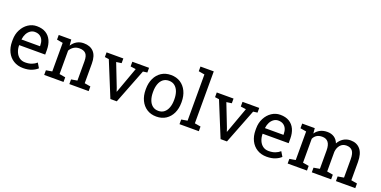

<svg xmlns="http://www.w3.org/2000/svg" viewBox="-16 -1568 4733 2385"><g transform="rotate(20 2350.5 -376.0)"><path d="M276.9 10.3Q203.6 10.3 149.4 -23.4Q95.2 -56.6 65.7 -116.2Q36.1 -175.8 36.1 -253.9V-275.4Q36.1 -351.1 67.4 -410.2Q98.1 -469.7 149.7 -503.9Q201.2 -538.1 262.2 -538.1Q333.5 -538.1 381.8 -508.8Q429.7 -479.5 454.1 -426.5Q478.5 -373.5 478.5 -301.8V-241.7H135.7L134.3 -239.3Q134.8 -189.5 152.3 -149.4Q169.4 -109.9 200.9 -87.4Q232.4 -64.9 276.9 -64.9Q325.7 -64.9 362.5 -78.9Q399.4 -92.8 426.3 -117.2L463.9 -54.7Q435.5 -27.3 388.9 -8.5Q342.3 10.3 276.9 10.3ZM137.7 -319.3 138.7 -316.9H382.3V-329.6Q382.3 -368.2 369.1 -397.9Q355.5 -428.2 328.9 -445.3Q302.2 -462.4 262.2 -462.4Q230.5 -462.4 203.6 -443.8Q148.9 -404.3 137.7 -319.3Z M729 -385.3V-75.2L808.6 -61.5V0H553.2V-61.5L632.8 -75.2V-452.6L553.2 -466.3V-528.3H718.8L725.6 -449.7Q752 -491.7 791.7 -514.9Q831.5 -538.1 882.3 -538.1Q967.8 -538.1 1014.6 -488Q1061.5 -438 1061.5 -333.5V-75.2L1141.1 -61.5V0H885.7V-61.5L965.3 -75.2V-331.5Q965.3 -401.4 937.7 -430.7Q910.2 -460 853.5 -460Q812 -460 780 -439.9Q748 -419.9 729 -385.3Z M1525.9 -466.3V-528.3H1747.1V-466.3L1691.4 -459L1512.7 0H1428.2L1240.2 -459L1185.5 -466.3V-528.3H1407.2V-466.3L1338.4 -456.5L1455.6 -155.8L1469.2 -113.3H1472.2L1487.8 -155.8L1596.7 -456.5Z M2036.6 10.3Q1963.9 10.3 1910.6 -24.4Q1857.4 -59.1 1828.6 -119.6Q1799.8 -180.2 1799.8 -258.3V-269Q1799.8 -346.7 1828.6 -408.2Q1857.4 -469.2 1910.4 -503.7Q1963.4 -538.1 2035.6 -538.1Q2108.4 -538.1 2162.1 -503.4Q2214.8 -468.8 2243.7 -408.2Q2272.5 -347.7 2272.5 -269V-258.3Q2272.5 -180.7 2243.7 -119.1Q2214.8 -58.6 2162.1 -24.2Q2109.4 10.3 2036.6 10.3ZM2036.6 -64.9Q2082.5 -64.9 2113.8 -90.3Q2144.5 -115.2 2160.4 -158.9Q2176.3 -202.6 2176.3 -258.3V-269Q2176.3 -324.2 2160.6 -368.7Q2144.5 -412.1 2113.3 -437.3Q2082 -462.4 2035.6 -462.4Q1990.2 -462.4 1958.5 -437.5Q1927.2 -412.1 1911.6 -368.4Q1896 -324.7 1896 -269V-258.3Q1896 -203.1 1911.6 -159.2Q1927.2 -115.2 1958.7 -90.1Q1990.2 -64.9 2036.6 -64.9Z M2341.8 -699.7V-761.7H2517.6V-75.2L2597.2 -61.5V0H2341.8V-61.5L2421.4 -75.2V-686Z M2982.4 -466.3V-528.3H3203.6V-466.3L3147.9 -459L2969.2 0H2884.8L2696.8 -459L2642.1 -466.3V-528.3H2863.8V-466.3L2794.9 -456.5L2912.1 -155.8L2925.8 -113.3H2928.7L2944.3 -155.8L3053.2 -456.5Z M3495.1 10.3Q3421.9 10.3 3367.7 -23.4Q3313.5 -56.6 3283.9 -116.2Q3254.4 -175.8 3254.4 -253.9V-275.4Q3254.4 -351.1 3285.6 -410.2Q3316.4 -469.7 3367.9 -503.9Q3419.4 -538.1 3480.5 -538.1Q3551.8 -538.1 3600.1 -508.8Q3647.9 -479.5 3672.4 -426.5Q3696.8 -373.5 3696.8 -301.8V-241.7H3354L3352.5 -239.3Q3353 -189.5 3370.6 -149.4Q3387.7 -109.9 3419.2 -87.4Q3450.7 -64.9 3495.1 -64.9Q3543.9 -64.9 3580.8 -78.9Q3617.7 -92.8 3644.5 -117.2L3682.1 -54.7Q3653.8 -27.3 3607.2 -8.5Q3560.5 10.3 3495.1 10.3ZM3356 -319.3 3356.9 -316.9H3600.6V-329.6Q3600.6 -368.2 3587.4 -397.9Q3573.7 -428.2 3547.1 -445.3Q3520.5 -462.4 3480.5 -462.4Q3448.7 -462.4 3421.9 -443.8Q3367.2 -404.3 3356 -319.3Z M3947.3 -391.1V-75.2L4026.9 -61.5V0H3771.5V-61.5L3851.1 -75.2V-452.6L3771.5 -466.3V-528.3H3937.5L3943.8 -459.5Q3969.2 -497.1 4009.3 -517.6Q4049.3 -538.1 4102.1 -538.1Q4154.8 -538.1 4192.6 -513.7Q4230.5 -489.3 4249.5 -440.4Q4274.4 -485.4 4315.4 -511.7Q4356.4 -538.1 4411.1 -538.1Q4492.2 -538.1 4539.1 -482.7Q4585.9 -427.2 4585.9 -315.9V-75.2L4665.5 -61.5V0H4409.7V-61.5L4489.3 -75.2V-316.9Q4489.3 -395 4462.4 -427.5Q4435.5 -460 4382.8 -460Q4332.5 -460 4302 -424.6Q4271.5 -389.2 4266.6 -335.4V-75.2L4346.2 -61.5V0H4090.8V-61.5L4170.4 -75.2V-316.9Q4170.4 -391.1 4142.8 -425.5Q4115.2 -460 4063 -460Q4019 -460 3990.7 -441.9Q3962.4 -423.8 3947.3 -391.1Z"/></g></svg>

Font: Suwannaphum
Style: Regular
Weight: 400
Designer: Danh Hong
Version: Version 8.002; ttfautohint (v1.8.3)